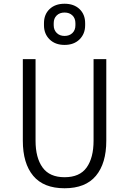

<svg xmlns="http://www.w3.org/2000/svg" viewBox="-20 -996 690 1026"><path d="M102 -680H170V-244Q170 -153 207.5 -101Q245 -49 325 -49Q406 -49 443 -101Q480 -153 480 -244V-680H548V-244Q548 -123 492.5 -56.5Q437 10 325 10Q213 10 157.5 -56.5Q102 -123 102 -244ZM435 -872V-861Q435 -815 405 -785.5Q375 -756 325 -756Q275 -756 245 -785.5Q215 -815 215 -861V-872Q215 -919 245 -947.5Q275 -976 325 -976Q375 -976 405 -947.5Q435 -919 435 -872ZM383 -872Q383 -898 367 -913.5Q351 -929 325 -929Q299 -929 283 -913.5Q267 -898 267 -872V-861Q267 -836 283 -820Q299 -804 325 -804Q351 -804 367 -819.5Q383 -835 383 -861Z"/></svg>

Font: Inria Sans Light
Style: Regular
Weight: 300
Designer: Black Foundry Team
Foundry: Black Foundry
Version: Version 1.2; ttfautohint (v1.8.3)